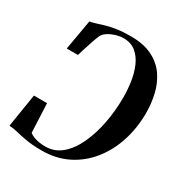

<svg xmlns="http://www.w3.org/2000/svg" viewBox="-177 -881 962 1019"><g transform="rotate(30 304.0 -372.0)"><path d="M331.5 -753Q411 -753 464 -726.2Q517 -699.5 547.8 -654.5Q578.5 -609.5 591.5 -554Q604.5 -498.5 604.5 -441.5Q604.5 -349.5 578.5 -268.2Q552.5 -187 502.8 -124.5Q453 -62 382.5 -26.5Q312 9 223.5 9Q167 9 128.8 2.2Q90.5 -4.5 62.8 -11.5Q35 -18.5 10 -19.5L42.5 -223H123L131 -45.5Q140.5 -38 154.5 -32Q168.5 -26 187.2 -22.5Q206 -19 230 -19Q286 -19 328.8 -55.5Q371.5 -92 400.2 -154.2Q429 -216.5 443.8 -293.8Q458.5 -371 458.5 -452Q458.5 -498 451.5 -545.8Q444.5 -593.5 427 -634.2Q409.5 -675 379.2 -700Q349 -725 302.5 -725Q282 -725 258 -718Q234 -711 214.2 -698.8Q194.5 -686.5 185 -669.5Q180.5 -659.5 174 -641.2Q167.5 -623 160.5 -601.8Q153.5 -580.5 147.2 -560.5Q141 -540.5 137 -526.5H68.5L100.5 -711Q116 -713 136 -719.5Q156 -726 183 -734Q210 -742 246.2 -747.5Q282.5 -753 331.5 -753Z"/></g></svg>

Font: Merriweather 144pt SemiBold
Style: Italic
Weight: 600
Italic angle: -7.8°
Version: Version 2.101